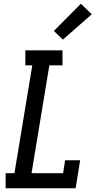

<svg xmlns="http://www.w3.org/2000/svg" viewBox="-20 -1003 540 1023"><path d="M10 0V-80H57L152 -655H115V-735H313V-655H243L148 -80H316L327 -149H407L383 0ZM315 -792 267 -838 411 -983 469 -927Z"/></svg>

Font: Iosevka Curly Slab Medium
Style: Italic
Weight: 500
Italic angle: -9°
Monospace: yes
Designer: Belleve Invis
Foundry: Belleve Invis
Version: Version 22.1.2; ttfautohint (v1.8.4)